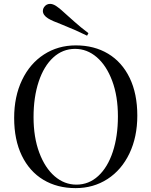

<svg xmlns="http://www.w3.org/2000/svg" viewBox="-20 -956 781 990"><path d="M688 -360Q688 -250 647.5 -165Q607 -80 534.5 -33Q462 14 370 14Q275 14 203.5 -29Q132 -72 92.5 -153.5Q53 -235 53 -348Q53 -458 93.5 -543Q134 -628 206.5 -675Q279 -722 371 -722Q466 -722 537.5 -679Q609 -636 648.5 -554.5Q688 -473 688 -360ZM153 -352Q153 -248 182.5 -169Q212 -90 262 -47Q312 -4 374 -4Q438 -4 486.5 -48.5Q535 -93 561.5 -173Q588 -253 588 -356Q588 -460 558.5 -539Q529 -618 479 -661Q429 -704 367 -704Q303 -704 254.5 -659.5Q206 -615 179.5 -535Q153 -455 153 -352ZM329 -875Q336 -869 365.5 -842.5Q395 -816 436 -785L429 -772Q375 -799 300 -829Q249 -848 228 -861Q201 -878 201 -900Q201 -910 207 -919Q219 -936 238 -936Q252 -936 268 -926Q292 -910 329 -875Z"/></svg>

Font: Playfair Display SC
Style: Regular
Weight: 400
Designer: Claus Eggers Sørensen
Foundry: Claus Eggers Sørensen
Version: Version 1.200; ttfautohint (v1.6)